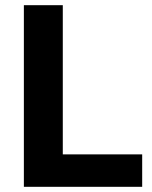

<svg xmlns="http://www.w3.org/2000/svg" viewBox="-20 -720 586 740"><path d="M72 -700H222V-125H528V0H72Z"/></svg>

Font: Post Grotesk Bold
Style: Bold
Weight: 700
Version: Version 1.0